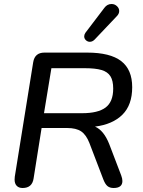

<svg xmlns="http://www.w3.org/2000/svg" viewBox="-20 -933 714 960"><path d="M53 -35Q53 -45 54 -50L146 -622Q154 -670 202 -670H416Q531 -670 586 -627.5Q641 -585 641 -497Q641 -408 592 -359.5Q543 -311 455 -300Q499 -281 526 -213L586 -56Q592 -40 592 -28Q592 7 548 7Q529 7 517.5 -2.5Q506 -12 497 -35L427 -218Q411 -259 386 -276Q361 -293 315 -293H188L148 -41Q141 7 93 7Q74 7 63.5 -4Q53 -15 53 -35ZM546 -490Q546 -530 532 -552Q518 -574 487.5 -583Q457 -592 404 -592H237L200 -367H391Q470 -367 508 -395.5Q546 -424 546 -490ZM429 -724Q418 -724 409.5 -732Q401 -740 401 -751Q401 -760 407 -769L502 -894Q516 -913 538 -913Q553 -913 564.5 -902.5Q576 -892 576 -878Q576 -864 564 -852L453 -735Q442 -724 429 -724Z"/></svg>

Font: SN Pro
Style: Italic
Weight: 400
Italic angle: -9°
Designer: Tobias Whetton
Foundry: Supernotes
Version: Version 1.003